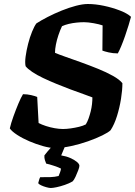

<svg xmlns="http://www.w3.org/2000/svg" viewBox="-20 -740 677 960"><path d="M253 0Q229 0 195 -9.5Q161 -19 127 -33.5Q93 -48 66 -65.5Q39 -83 29 -98Q35 -124 47 -157.5Q59 -191 72 -222Q85 -253 95 -269Q116 -269 135.5 -264.5Q155 -260 166 -255L173 -125Q188 -117 209.5 -110Q231 -103 253.5 -99Q276 -95 295 -95Q312 -95 333.5 -98Q355 -101 375.5 -106Q396 -111 409 -118Q417 -131 423 -148Q429 -165 433.5 -183Q438 -201 440 -219Q442 -237 442 -253Q425 -260 396 -270Q367 -280 332.5 -293Q298 -306 262.5 -320.5Q227 -335 195.5 -350Q164 -365 141 -380.5Q118 -396 108 -409Q104 -427 108 -457Q112 -487 120.5 -520.5Q129 -554 140.5 -582Q152 -610 162 -623Q185 -638 218 -655Q251 -672 288 -687Q325 -702 359.5 -711Q394 -720 419 -720Q457 -720 499.5 -711Q542 -702 579.5 -687.5Q617 -673 635 -656Q631 -640 623 -614Q615 -588 605.5 -560.5Q596 -533 586 -509Q576 -485 569 -473Q545 -473 523.5 -478Q502 -483 492 -487L493 -613Q476 -619 448 -624Q420 -629 400 -629Q383 -629 363 -627Q343 -625 324 -620.5Q305 -616 290 -609Q280 -588 272 -564Q264 -540 259.5 -517Q255 -494 255 -476Q273 -468 307.5 -456Q342 -444 385 -428.5Q428 -413 470 -396Q512 -379 545 -360.5Q578 -342 592 -324Q592 -289 585 -245.5Q578 -202 565 -160Q552 -118 533 -89Q522 -78 491.5 -63Q461 -48 420 -33.5Q379 -19 335 -9.5Q291 0 253 0ZM234 200Q226 200 211.5 196Q197 192 185.5 186.5Q174 181 171 176Q174 165 176 158Q178 151 181 146Q212 146 232.5 145.5Q253 145 273 140Q276 133 280 122.5Q284 112 285 103Q274 97 250 89Q226 81 211 78Q208 72 204.5 60.5Q201 49 202 37Q215 20 234.5 -2Q254 -24 265 -37H317L286 37Q311 41 331.5 50Q352 59 364.5 69.5Q377 80 377 89Q377 96 371 112Q365 128 357.5 144Q350 160 343 167Q326 177 304 184.5Q282 192 263 196Q244 200 234 200Z"/></svg>

Font: Texturina Medium 12pt ExtraBold
Style: Italic
Weight: 800
Italic angle: -11°
Version: Version 1.002